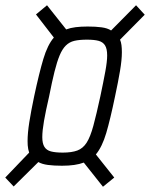

<svg xmlns="http://www.w3.org/2000/svg" viewBox="-22 -710 571 731"><path d="M30 0 -2 -34 89 -129Q87 -135 85.5 -142Q84 -149 83.5 -157Q83 -165 83 -173Q83 -203 89.5 -244.5Q96 -286 108 -343Q127 -432 143 -485.5Q159 -539 183 -567L115 -655L157 -690L230 -598Q246 -604 266 -606.5Q286 -609 312 -609Q342 -609 364.5 -606Q387 -603 401 -594L496 -690L529 -654L435 -559Q439 -550 440.5 -538Q442 -526 442 -511Q442 -482 435 -440.5Q428 -399 416 -343Q398 -256 382.5 -203.5Q367 -151 343 -122L413 -34L370 1L297 -91Q281 -85 260.5 -82Q240 -79 214 -79Q183 -79 160.5 -82Q138 -85 124 -93ZM217 -129Q251 -129 272.5 -137Q294 -145 308 -167Q322 -189 333.5 -231.5Q345 -274 360 -343Q372 -400 379 -438Q386 -476 386 -499Q386 -524 378 -537Q370 -550 353.5 -554.5Q337 -559 309 -559Q280 -559 261 -554.5Q242 -550 228.5 -536.5Q215 -523 205 -499Q195 -475 185.5 -437Q176 -399 165 -343Q152 -287 145.5 -249.5Q139 -212 139 -188Q139 -164 147 -151Q155 -138 172 -133.5Q189 -129 217 -129Z"/></svg>

Font: Saira Condensed Light
Style: Italic
Weight: 300
Width: 3
Italic angle: -12°
Designer: Hector Gatti with collaboration of the Omnibus-Type team
Foundry: Omnibus-Type
Version: Version 1.101